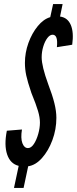

<svg xmlns="http://www.w3.org/2000/svg" viewBox="-20 -815 377 940"><path d="M48.5 105H95.5L118 -1Q154 -6 185.5 -41.2Q217 -76.5 236.5 -129Q256 -181.5 256 -238Q256 -271 246.2 -310.2Q236.5 -349.5 216 -403Q184 -490.5 184 -534.5Q184 -561.5 191.8 -587Q199.5 -612.5 211.8 -628.8Q224 -645 237.5 -645Q265 -645 258.5 -584L333.5 -596Q342 -657 326.5 -693Q311 -729 274 -734L286.5 -795H240L226 -731Q193 -721.5 164.8 -687Q136.5 -652.5 119.2 -604.8Q102 -557 102 -507Q102 -476.5 108.5 -445.8Q115 -415 133.5 -360.5Q157 -303 166.2 -271.5Q175.5 -240 175.5 -215Q175.5 -188.5 167.2 -159.2Q159 -130 145.8 -110Q132.5 -90 117 -90Q98.5 -90 89.5 -114.2Q80.5 -138.5 87.5 -181L13.5 -175Q-0.5 -104.5 15 -58.8Q30.5 -13 71.5 -3Z"/></svg>

Font: League Gothic SemiCondensed Italic
Style: Regular
Weight: 400
Width: 4
Designer: The League of Moveable Type
Version: Version 1.600; ttfautohint (v1.8.3)